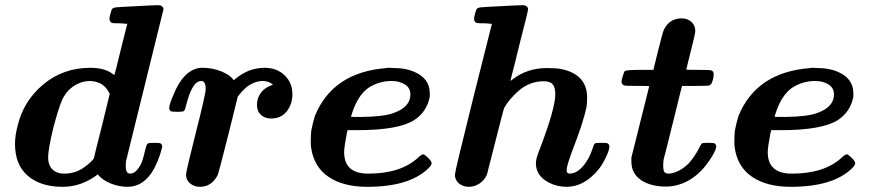

<svg xmlns="http://www.w3.org/2000/svg" viewBox="-20 -714 3370 742"><path d="M222 8Q137 8 87.5 -34.5Q38 -77 38 -158Q38 -191 48 -227Q70 -323 147 -387.5Q224 -452 329 -452Q385 -452 416 -428L422 -424Q423 -424 447 -523L472 -622H468Q467 -622 463 -622.5Q459 -623 452.5 -623.5Q446 -624 441 -624Q436 -624 430 -624Q424 -624 420 -624.5Q416 -625 415 -625Q403 -628 403 -642Q403 -647 407 -661.5Q411 -676 413 -679Q417 -684 428 -685.5Q439 -687 504 -690Q577 -694 591 -694Q609 -694 612 -679L467 -91Q466 -87 466 -72Q466 -43 483 -43Q499 -43 512 -60Q525 -77 530 -92.5Q535 -108 541 -134Q546 -155 550 -158.5Q554 -162 571 -162H576Q597 -162 600 -160Q607 -156 607 -148Q607 -144 598 -115Q562 -7 493 6Q481 8 474 8Q439 8 406.5 -5.5Q374 -19 358 -40Q295 8 222 8ZM404 -351Q382 -401 324 -401Q312 -401 295 -396Q245 -379 221 -330Q206 -296 186 -220Q166 -136 166 -106Q166 -76 182.5 -59.5Q199 -43 228 -43Q275 -43 310 -71Q320 -78 331.5 -89Q343 -100 343 -103Q343 -106 374 -228Z M699 -39Q699 -52 737 -202Q775 -352 775 -369Q775 -401 758 -401Q752 -401 745 -398Q719 -384 700 -310Q695 -289 691.5 -285.5Q688 -282 670 -282H665Q644 -282 641 -284Q634 -288 634 -296Q634 -311 651 -349Q687 -439 748 -451Q753 -452 764 -452Q800 -452 834.5 -438.5Q869 -425 883 -404L892 -411Q942 -452 1003 -452Q1050 -452 1080 -423Q1110 -394 1110 -350Q1110 -311 1088 -283.5Q1066 -256 1028 -256Q1004 -256 988.5 -270Q973 -284 973 -308Q973 -343 999 -367Q1012 -379 1034 -386Q1034 -390 1020 -396Q1008 -401 995 -401Q973 -401 953 -390Q928 -379 899 -341L862 -192Q824 -42 822 -39Q799 8 752 8Q731 8 715 -5Q699 -18 699 -39Z M1310 -126Q1310 -43 1403 -43Q1529 -43 1596 -105Q1611 -120 1619 -117Q1648 -95 1648 -83Q1648 -76 1636 -64Q1563 8 1399 8Q1306 8 1249 -31Q1192 -70 1182 -146Q1181 -152 1181 -169Q1181 -188 1183 -210Q1189 -240 1197 -266Q1266 -435 1474 -451L1477 -452Q1481 -452 1484 -452Q1486 -452 1492.5 -451.5Q1499 -451 1502 -451Q1562 -451 1601.5 -425.5Q1641 -400 1641 -352Q1641 -340 1640 -336Q1628 -281 1581 -250Q1520 -211 1361 -211H1323Q1323 -208 1320 -197Q1310 -145 1310 -126ZM1566 -349Q1566 -374 1545 -387.5Q1524 -401 1493 -401Q1444 -401 1403 -374Q1363 -345 1341 -278Q1337 -264 1336 -263Q1336 -262 1376 -262Q1465 -263 1503 -278Q1566 -301 1566 -349Z M1738 -39Q1738 -51 1809 -336L1881 -622H1877Q1876 -622 1872 -622.5Q1868 -623 1861.5 -623.5Q1855 -624 1850 -624Q1845 -624 1839 -624Q1833 -624 1829 -624.5Q1825 -625 1824 -625Q1812 -628 1812 -642Q1812 -647 1816 -661.5Q1820 -676 1822 -679Q1826 -684 1837 -685.5Q1848 -687 1913 -690Q1986 -694 2000 -694Q2018 -694 2021 -679Q2021 -672 1987 -540Q1979 -507 1970.5 -472.5Q1962 -438 1957 -420L1953 -403Q1953 -400 1962 -408Q2018 -451 2094 -451Q2131 -451 2150 -447Q2249 -426 2249 -337Q2249 -319 2247 -303Q2236 -245 2190 -127Q2174 -84 2171 -66Q2170 -61 2170 -54Q2170 -43 2183 -43Q2205 -44 2225 -63Q2255 -93 2270 -140Q2275 -156 2278.5 -159Q2282 -162 2298 -162H2304Q2325 -162 2328 -160Q2335 -156 2335 -148Q2335 -131 2317 -97Q2298 -58 2263.5 -29Q2229 0 2192 6Q2180 8 2171 8Q2134 8 2104 -7Q2051 -33 2051 -83Q2051 -102 2066 -138Q2126 -295 2126 -350Q2126 -376 2116 -388Q2106 -400 2081 -400Q2027 -400 1984 -363Q1949 -332 1929 -298Q1926 -293 1895 -169.5Q1864 -46 1862 -40Q1853 -18 1833.5 -5Q1814 8 1792 8Q1770 8 1754 -5Q1738 -18 1738 -39Z M2553 7Q2495 7 2457.5 -18Q2420 -43 2420 -90V-105L2489 -381Q2489 -382 2443 -382Q2396 -382 2392 -384Q2382 -388 2382 -399Q2382 -404 2385 -414Q2388 -424 2390.5 -431Q2393 -438 2394 -439Q2400 -444 2454 -444H2505L2523 -517Q2541 -590 2546 -600Q2568 -643 2614 -643Q2637 -643 2652 -629.5Q2667 -616 2667 -594Q2667 -584 2649 -514L2632 -445Q2632 -444 2678 -444Q2724 -444 2729 -442Q2738 -438 2738 -428Q2738 -408 2729 -390Q2724 -385 2722 -384Q2718 -382 2667 -382H2616Q2614 -377 2597 -307Q2580 -237 2563 -169.5Q2546 -102 2545 -99Q2543 -90 2543 -75Q2543 -57 2547 -50Q2551 -43 2565 -43Q2603 -46 2640 -81Q2664 -107 2682 -142Q2689 -157 2692.5 -159.5Q2696 -162 2711 -162H2717Q2737 -162 2741 -160Q2748 -156 2748 -146Q2743 -121 2708 -75Q2662 -18 2605 -1Q2582 7 2553 7Z M2947 -126Q2947 -43 3040 -43Q3166 -43 3233 -105Q3248 -120 3256 -117Q3285 -95 3285 -83Q3285 -76 3273 -64Q3200 8 3036 8Q2943 8 2886 -31Q2829 -70 2819 -146Q2818 -152 2818 -169Q2818 -188 2820 -210Q2826 -240 2834 -266Q2903 -435 3111 -451L3114 -452Q3118 -452 3121 -452Q3123 -452 3129.5 -451.5Q3136 -451 3139 -451Q3199 -451 3238.5 -425.5Q3278 -400 3278 -352Q3278 -340 3277 -336Q3265 -281 3218 -250Q3157 -211 2998 -211H2960Q2960 -208 2957 -197Q2947 -145 2947 -126ZM3203 -349Q3203 -374 3182 -387.5Q3161 -401 3130 -401Q3081 -401 3040 -374Q3000 -345 2978 -278Q2974 -264 2973 -263Q2973 -262 3013 -262Q3102 -263 3140 -278Q3203 -301 3203 -349Z"/></svg>

Font: MathJax_Math
Style: Bold Italic
Weight: 700
Version: Version 1.1